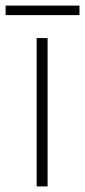

<svg xmlns="http://www.w3.org/2000/svg" viewBox="-42 -666 304 686"><path d="M128 0H89V-530H128ZM242 -646V-612H-22V-646Z"/></svg>

Font: Noto Sans Cham ExtraLight
Style: Regular
Weight: 250
Version: Version 2.002